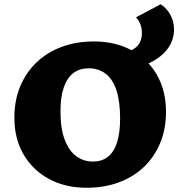

<svg xmlns="http://www.w3.org/2000/svg" viewBox="-20 -871 853 908"><path d="M390 17Q289 17 212 -24.5Q135 -66 91.5 -140.5Q48 -215 48 -314Q48 -397 76 -463.5Q104 -530 154.5 -577.5Q205 -625 273.5 -650Q342 -675 424 -675Q525 -675 602 -633.5Q679 -592 722 -517Q765 -442 765 -342Q765 -260 737 -193.5Q709 -127 659 -80Q609 -33 540.5 -8Q472 17 390 17ZM419 -107Q463 -107 491.5 -130.5Q520 -154 534 -199Q548 -244 548 -310Q548 -392 530.5 -444.5Q513 -497 479.5 -522.5Q446 -548 400 -548Q357 -548 327.5 -526Q298 -504 282 -458.5Q266 -413 266 -345Q266 -263 286 -210.5Q306 -158 340.5 -132.5Q375 -107 419 -107ZM553 -542 530 -615Q584 -620 617.5 -643Q651 -666 651 -715Q651 -736 644 -755.5Q637 -775 623 -789L740 -851Q771 -830 787 -798.5Q803 -767 803 -733Q803 -679 770.5 -637.5Q738 -596 682 -571Q626 -546 553 -542Z"/></svg>

Font: Ysabeau SC Black
Style: Regular
Weight: 900
Designer: Christian Thalmann (Catharsis Fonts)
Version: Version 2.001;gftools[0.9.30]; featfreeze: smcp